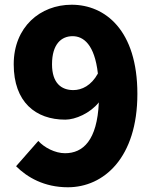

<svg xmlns="http://www.w3.org/2000/svg" viewBox="-20 -778 649 812"><path d="M267 14C419 14 561 -111 561 -381C561 -651 424 -758 283 -758C150 -758 38 -664 38 -506C38 -346 131 -272 256 -272C299 -272 361 -299 398 -345C391 -184 331 -130 255 -130C213 -130 167 -154 142 -182L48 -75C95 -28 167 14 267 14ZM394 -467C366 -416 326 -397 290 -397C240 -397 200 -426 200 -506C200 -592 240 -625 287 -625C333 -625 380 -590 394 -467Z"/></svg>

Font: Noto Sans CJK HK Black
Style: Regular
Weight: 900
Designer: Ryoko NISHIZUKA 西塚涼子 (kana, bopomofo & ideographs); Paul D. Hunt (Latin, Greek & Cyrillic); Sandoll Communications 산돌커뮤니
Foundry: Adobe
Version: Version 2.004;hotconv 1.0.118;makeotfexe 2.5.65603